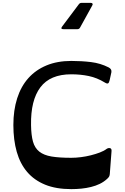

<svg xmlns="http://www.w3.org/2000/svg" viewBox="-20 -1302 869 1336"><path d="M743 -744Q739 -726 732 -722Q725 -718 709 -728Q655 -761 597.5 -773Q540 -785 476 -785Q329 -785 261 -694.5Q193 -604 196 -432Q197 -361 209.5 -316.5Q222 -272 253.5 -247Q285 -222 338.5 -213Q392 -204 476 -204Q508 -204 543.5 -208.5Q579 -213 612.5 -221.5Q646 -230 675 -241Q704 -252 722 -266Q734 -274 746 -271Q758 -268 756 -249L744 -91Q743 -80 739 -73Q735 -66 725 -57Q702 -36 674 -22.5Q646 -9 613.5 -1Q581 7 546.5 10.5Q512 14 476 14Q370 14 294 -17Q218 -48 169 -105.5Q120 -163 96.5 -245.5Q73 -328 73 -432Q73 -535 99.5 -618Q126 -701 177.5 -758.5Q229 -816 304 -847Q379 -878 476 -878Q548 -878 613.5 -870Q679 -862 736 -833Q759 -821 755 -799ZM612 -1282Q620 -1282 623.5 -1277Q627 -1272 622 -1264L537 -1110Q531 -1099 519 -1099H421Q399 -1099 412 -1117L529 -1273Q536 -1282 547 -1282Z"/></svg>

Font: OpenDyslexic 3
Style: Regular
Weight: 400
Designer: Abelardo Gonzalez
Version: Version 1.000;PS 001.001;hotconv 1.0.56